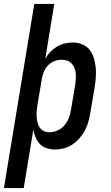

<svg xmlns="http://www.w3.org/2000/svg" viewBox="-45 -755 565 980"><path d="M-25 205 130 -735H232L186 -455Q197 -474 212 -490Q227 -506 245.5 -517Q264 -528 284.5 -533Q305 -538 325 -538Q351 -538 374 -529Q397 -520 412 -501Q427 -482 434 -458.5Q441 -435 443.5 -410.5Q446 -386 444 -360Q442 -334 438 -309L416 -179Q412 -156 406 -133.5Q400 -111 388.5 -89.5Q377 -68 361 -49.5Q345 -31 324.5 -17.5Q304 -4 281 2Q258 8 235 8Q213 8 193 1.5Q173 -5 159 -19.5Q145 -34 137 -53Q129 -72 125 -92L76 205ZM207 -80Q228 -80 248.5 -89Q269 -98 283.5 -115Q298 -132 306 -152Q314 -172 317 -193L339 -323Q341 -337 342 -352Q343 -367 341.5 -381Q340 -395 335 -408Q330 -421 320.5 -431Q311 -441 297.5 -445.5Q284 -450 269 -450Q250 -450 231.5 -442.5Q213 -435 199 -420Q185 -405 178 -386.5Q171 -368 168 -349L146 -219Q144 -204 142.5 -188.5Q141 -173 142 -158.5Q143 -144 146.5 -129.5Q150 -115 158 -103.5Q166 -92 179 -86Q192 -80 207 -80Z"/></svg>

Font: Iosevka Slab Semibold
Style: Italic
Weight: 600
Italic angle: -9°
Monospace: yes
Designer: Belleve Invis
Foundry: Belleve Invis
Version: Version 11.1.1; ttfautohint (v1.8.3)